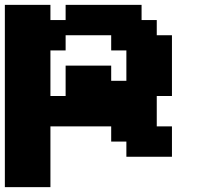

<svg xmlns="http://www.w3.org/2000/svg" viewBox="-20 -645 852 790"><path d="M0 125H187.5V-125H437.5V-62.5H500V0H687.5V-125H625V-250H687.5V-500H625V-562.5H562.5V-625H250V-562.5H187.5V-625H0ZM250 -250H187.5V-437.5H250V-500H437.5V-437.5H500V-312.5H437.5V-375H250Z"/></svg>

Font: Faithful 32x
Style: Semibold
Weight: 400
Foundry: Faithful Resource Pack
Version: Version 1.0; January 27, 2023